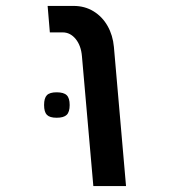

<svg xmlns="http://www.w3.org/2000/svg" viewBox="-20 -629 640 649"><path d="M192 -519.5H148.5L141 -609H228.5Q266.5 -609 296.2 -590.8Q326 -572.5 343.8 -541Q361.5 -509.5 365 -470.5L406 0H295.5L257 -438.5Q254 -475 235.8 -497.2Q217.5 -519.5 192 -519.5ZM129 -274Q129 -297.5 138.5 -307.2Q148 -317 171.5 -317Q195.5 -317 205.5 -307.2Q215.5 -297.5 215.5 -274Q215.5 -250.5 205.5 -240.8Q195.5 -231 171.5 -231Q148 -231 138.5 -240.8Q129 -250.5 129 -274Z"/></svg>

Font: JuliaMono SemiBold
Style: Italic
Weight: 600
Italic angle: -9°
Monospace: yes
Designer: cormullion
Foundry: corm
Version: Version 0.056; ttfautohint (v1.8.4)